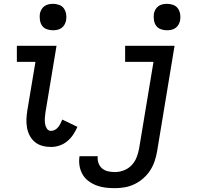

<svg xmlns="http://www.w3.org/2000/svg" viewBox="-20 -759 1090 1002"><path d="M247 8Q223 8 201 2Q179 -4 162.5 -17.5Q146 -31 135.5 -50.5Q125 -70 121 -92.5Q117 -115 118 -138Q119 -161 123 -185L165 -436H68V-520H275L217 -171Q215 -157 214 -142.5Q213 -128 215 -114Q217 -100 224.5 -88Q232 -76 247 -76Q257 -76 267 -81.5Q277 -87 284 -96Q291 -105 296 -115Q301 -125 305 -135L384 -97Q375 -76 362 -56.5Q349 -37 331 -22Q313 -7 290.5 0.5Q268 8 247 8ZM256 -601Q240 -601 224.5 -606.5Q209 -612 200 -624.5Q191 -637 188.5 -653.5Q186 -670 188 -687Q190 -698 196 -709Q202 -720 212 -727Q222 -734 233.5 -736.5Q245 -739 257 -739Q273 -739 288.5 -733.5Q304 -728 313 -715.5Q322 -703 325 -686.5Q328 -670 325 -653Q323 -642 317 -631Q311 -620 301 -613Q291 -606 279.5 -603.5Q268 -601 256 -601ZM580 223Q554 223 529.5 220Q505 217 483 208.5Q461 200 441.5 185.5Q422 171 410.5 150.5Q399 130 395 106Q391 82 395 56H490Q488 75 494 92Q500 109 513 120Q526 131 543.5 135Q561 139 580 139Q603 139 626.5 130Q650 121 667 103Q684 85 693 62Q702 39 706 16L781 -436H633V-520H891L800 30Q796 55 787.5 80.5Q779 106 764.5 129Q750 152 728.5 171Q707 190 682 202Q657 214 631 218.5Q605 223 580 223ZM851 -601Q835 -601 819.5 -606.5Q804 -612 795 -624.5Q786 -637 783.5 -653.5Q781 -670 783 -687Q785 -698 791 -709Q797 -720 807 -727Q817 -734 828.5 -736.5Q840 -739 852 -739Q868 -739 883.5 -733.5Q899 -728 908 -715.5Q917 -703 920 -686.5Q923 -670 920 -653Q918 -642 912 -631Q906 -620 896 -613Q886 -606 874.5 -603.5Q863 -601 851 -601Z"/></svg>

Font: Iosevka Custom Medium
Style: Italic
Weight: 500
Italic angle: -9°
Designer: Belleve Invis
Foundry: Belleve Invis
Version: Version 27.0.1